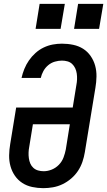

<svg xmlns="http://www.w3.org/2000/svg" viewBox="-20 -970 557 998"><path d="M205 8Q176 8 147.5 2Q119 -4 96 -19Q73 -34 57.5 -56.5Q42 -79 34.5 -106Q27 -133 27.5 -162.5Q28 -192 33 -221L64 -411H358L377 -528Q380 -543 380.5 -558Q381 -573 379 -587.5Q377 -602 371 -615Q365 -628 355 -637.5Q345 -647 331 -651Q317 -655 302 -655Q284 -655 265 -649.5Q246 -644 230.5 -631Q215 -618 205.5 -600.5Q196 -583 192 -565H92Q97 -588 106.5 -611.5Q116 -635 130.5 -656Q145 -677 164.5 -694.5Q184 -712 207 -723Q230 -734 254 -738.5Q278 -743 302 -743Q332 -743 360.5 -737Q389 -731 412 -716.5Q435 -702 451 -679Q467 -656 474.5 -629Q482 -602 481.5 -572.5Q481 -543 476 -514L421 -179Q417 -154 408.5 -129Q400 -104 385.5 -82Q371 -60 350 -42Q329 -24 305 -12.5Q281 -1 255.5 3.5Q230 8 205 8ZM207 -80Q228 -80 249 -88.5Q270 -97 286 -113.5Q302 -130 310 -151Q318 -172 322 -193L343 -324H151L132 -207Q129 -192 128.5 -177Q128 -162 130 -147.5Q132 -133 137.5 -120Q143 -107 153.5 -97.5Q164 -88 178 -84Q192 -80 207 -80ZM495 -820H365L386 -950H517ZM295 -820H165L186 -950H317Z"/></svg>

Font: Iosevka SS04 Semibold Oblique
Style: Regular
Weight: 600
Italic angle: -9°
Monospace: yes
Designer: Belleve Invis
Foundry: Belleve Invis
Version: Version 19.0.0; ttfautohint (v1.8.4)